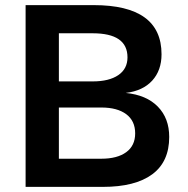

<svg xmlns="http://www.w3.org/2000/svg" viewBox="-20 -730 735 750"><path d="M80 0V-710H346Q611 -710 611 -518Q611 -455 574.5 -415Q538 -375 471 -367Q552 -359 596.5 -313.5Q641 -268 641 -195Q641 -98 574.5 -49Q508 0 382 0ZM210 -412H342Q406 -412 442 -436.5Q478 -461 478 -506Q478 -600 342 -600H210ZM210 -110H376Q438 -110 473 -135.5Q508 -161 508 -209Q508 -258 473 -284Q438 -310 376 -310H210Z"/></svg>

Font: Txt Sans SemiBold
Style: Regular
Weight: 600
Designer: Open Source
Foundry: XRLN
Version: Version 1.0